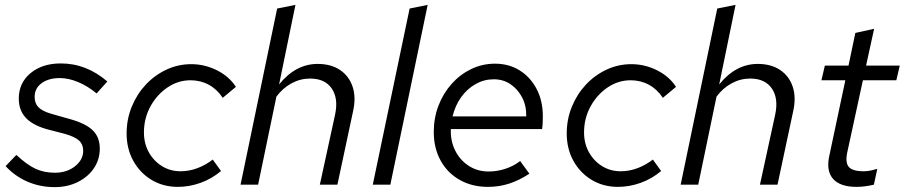

<svg xmlns="http://www.w3.org/2000/svg" viewBox="-20 -757 3708 787"><path d="M204 10Q145 10 93.5 -12Q42 -34 3 -76L47 -122Q91 -81 126 -65Q161 -49 205 -49Q254 -49 287.5 -75.5Q321 -102 321 -139Q321 -165 304.5 -180.5Q288 -196 247 -208L170 -228Q112 -245 84.5 -275.5Q57 -306 57 -353Q57 -417 105 -457Q153 -497 229 -497Q282 -497 329.5 -478.5Q377 -460 420 -423L376 -374Q340 -404 300.5 -420.5Q261 -437 225 -437Q179 -437 150.5 -416Q122 -395 122 -360Q122 -333 138 -317Q154 -301 192 -290L270 -268Q333 -250 361 -222Q389 -194 389 -148Q389 -103 365 -67.5Q341 -32 299 -11Q257 10 204 10Z M709 9Q649 9 601.5 -19.5Q554 -48 526.5 -97.5Q499 -147 499 -210Q499 -268 520 -319.5Q541 -371 577.5 -410Q614 -449 662 -471.5Q710 -494 764 -494Q819 -494 869 -469Q919 -444 947 -401L893 -356Q870 -391 836 -409.5Q802 -428 761 -428Q710 -428 666.5 -398.5Q623 -369 596.5 -320.5Q570 -272 570 -214Q570 -169 590 -133Q610 -97 644 -76Q678 -55 720 -55Q756 -55 790 -68Q824 -81 852 -103L886 -56Q848 -24 802 -7.5Q756 9 709 9Z M966 0 1116 -722 1191 -737 1124 -411Q1158 -453 1197.5 -474Q1237 -495 1282 -495Q1337 -495 1374 -470Q1411 -445 1425.5 -401Q1440 -357 1427 -300L1363 0H1291L1353 -285Q1368 -353 1340 -394Q1312 -435 1251 -435Q1211 -435 1175 -415.5Q1139 -396 1113 -361L1038 0Z M1508 0 1659 -722 1733 -737 1580 0Z M1980 9Q1915 9 1864.5 -19.5Q1814 -48 1786 -99Q1758 -150 1758 -216Q1758 -274 1777.5 -324.5Q1797 -375 1831.5 -413.5Q1866 -452 1911.5 -474Q1957 -496 2009 -496Q2066 -496 2110 -468.5Q2154 -441 2179.5 -392.5Q2205 -344 2205 -281Q2205 -268 2204.5 -255Q2204 -242 2202 -228H1828Q1826 -180 1845.5 -140.5Q1865 -101 1901 -77.5Q1937 -54 1983 -54Q2018 -54 2052.5 -65.5Q2087 -77 2112 -97L2150 -45Q2107 -17 2066 -4Q2025 9 1980 9ZM1835 -280H2137Q2138 -323 2120.5 -357Q2103 -391 2073 -411.5Q2043 -432 2004 -432Q1964 -432 1929.5 -412.5Q1895 -393 1870.5 -359Q1846 -325 1835 -280Z M2513 9Q2453 9 2405.5 -19.5Q2358 -48 2330.5 -97.5Q2303 -147 2303 -210Q2303 -268 2324 -319.5Q2345 -371 2381.5 -410Q2418 -449 2466 -471.5Q2514 -494 2568 -494Q2623 -494 2673 -469Q2723 -444 2751 -401L2697 -356Q2674 -391 2640 -409.5Q2606 -428 2565 -428Q2514 -428 2470.5 -398.5Q2427 -369 2400.5 -320.5Q2374 -272 2374 -214Q2374 -169 2394 -133Q2414 -97 2448 -76Q2482 -55 2524 -55Q2560 -55 2594 -68Q2628 -81 2656 -103L2690 -56Q2652 -24 2606 -7.5Q2560 9 2513 9Z M2770 0 2920 -722 2995 -737 2928 -411Q2962 -453 3001.5 -474Q3041 -495 3086 -495Q3141 -495 3178 -470Q3215 -445 3229.5 -401Q3244 -357 3231 -300L3167 0H3095L3157 -285Q3172 -353 3144 -394Q3116 -435 3055 -435Q3015 -435 2979 -415.5Q2943 -396 2917 -361L2842 0Z M3491 9Q3424 9 3395 -23.5Q3366 -56 3379 -117L3445 -428H3347L3361 -488H3458L3486 -622L3563 -639L3530 -488H3668L3654 -428H3517L3453 -133Q3444 -91 3459 -73Q3474 -55 3520 -55Q3532 -55 3543.5 -57Q3555 -59 3576 -65L3562 0Q3545 4 3527 6.5Q3509 9 3491 9Z"/></svg>

Font: Red Hat Text VF
Style: Italic
Weight: 300
Italic angle: -12°
Designer: Pentagram, MCKL
Foundry: Pentagram, MCKL
Version: Version 1.023